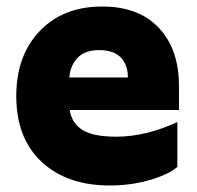

<svg xmlns="http://www.w3.org/2000/svg" viewBox="-20 -560 605 590"><path d="M525 -47Q497 -23 439 -6.5Q381 10 318 10Q186 10 108 -62.5Q30 -135 30 -265Q30 -389 102 -464.5Q174 -540 294 -540Q406 -540 468 -474.5Q530 -409 530 -295V-222H194Q201 -180 234.5 -160Q268 -140 337 -140Q428 -140 525 -185ZM284 -406Q241 -406 218.5 -382.5Q196 -359 193 -322H373Q373 -360 351.5 -383Q330 -406 284 -406Z"/></svg>

Font: Roundo
Style: Bold
Weight: 700
Designer: Namrata Goyal (Gurmukhi), Shiva Nallaperumal (Latin)
Foundry: Indian Type Foundry
Version: Version 1.000;PS 1.0;hotconv 1.0.88;makeotf.lib2.5.647800